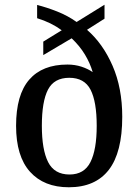

<svg xmlns="http://www.w3.org/2000/svg" viewBox="-20 -782 586 812"><path d="M271 10Q166 10 107 -55.5Q48 -121 48 -250Q48 -381 103.5 -445Q159 -509 265 -509Q297 -509 324.5 -500Q352 -491 372 -477Q361 -515 339 -551.5Q317 -588 283 -620L163 -549V-606L241 -654Q196 -687 137 -705V-761Q177 -751 221.5 -733.5Q266 -716 304 -689L422 -762V-703L348 -656Q415 -598 456 -504Q497 -410 497 -288Q497 -137 440 -63.5Q383 10 271 10ZM274 -44Q336 -44 362.5 -96.5Q389 -149 389 -250Q389 -352 363 -402.5Q337 -453 273 -453Q209 -453 183 -403Q157 -353 157 -250Q157 -149 183.5 -96.5Q210 -44 274 -44Z"/></svg>

Font: Noto Serif Thai SemiCondensed Medium
Style: Regular
Weight: 500
Width: 4
Designer: Monotype Design Team
Foundry: Monotype Imaging Inc.
Version: Version 2.002; ttfautohint (v1.8.4.7-5d5b)